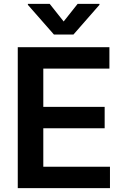

<svg xmlns="http://www.w3.org/2000/svg" viewBox="-20 -971 648 991"><path d="M547.6 0H71.7V-727.3H544.7V-616.8H203.5V-419.4H520.2V-308.9H203.5V-110.4H547.6ZM359 -792.6H258.5L123.9 -946V-951H236.5L308.6 -860.1L380.7 -951H493.3V-946Z"/></svg>

Font: Linik Sans SemiBold
Style: Regular
Weight: 600
Designer: Rasmus Andersson (font), Cristiano Sobral (main changes)
Foundry: rsms
Version: Version 3.018;June 1, 2022;FontCreator 14.0.0.2814 64-bit; t